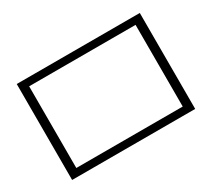

<svg xmlns="http://www.w3.org/2000/svg" viewBox="-111 -776 1097 985"><g transform="rotate(-30 438.0 -284.0)"><path d="M67.4 0V-568.4H796.4V0ZM116.7 -42.5H747.1V-526.4H116.7Z"/></g></svg>

Font: Heebo ExtraLight
Style: Regular
Weight: 250
Designer: Oded Ezer
Foundry: Ezer Type House
Version: Version 3.100